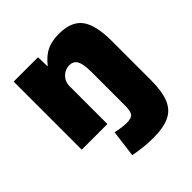

<svg xmlns="http://www.w3.org/2000/svg" viewBox="-205 -669 1037 1037"><g transform="rotate(-45 313.5 -150.5)"><path d="M372 229Q336 229 299 225Q262 221 226 214L246 59Q267 64 290 67Q313 70 329 70Q364 70 376 55Q388 40 388 0V-260Q388 -319 374.5 -344.5Q361 -370 329 -370Q307 -370 289 -359Q271 -348 260.5 -330Q250 -312 250 -290V0H54V-520H240L242 -450H244Q279 -494 317 -512Q355 -530 409 -530Q503 -530 543.5 -476.5Q584 -423 584 -300V0Q584 84 563.5 134.5Q543 185 497 207Q451 229 372 229Z"/></g></svg>

Font: M PLUS 2 Black
Style: Regular
Weight: 900
Designer: Coji Morishita
Foundry: UNDERFOREST DESIGN
Version: Version 1.001